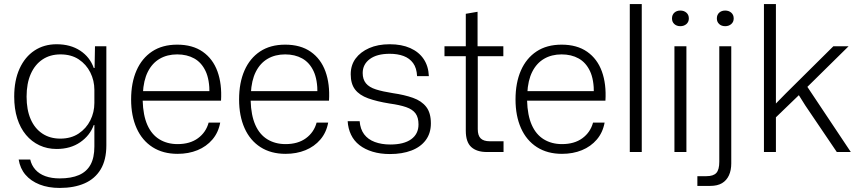

<svg xmlns="http://www.w3.org/2000/svg" viewBox="-20 -749 4234 946"><path d="M274 177Q218 177 175 160Q132 143 105.5 112Q79 81 72 37H129Q135 65 154 86.5Q173 108 203.5 119Q234 130 274 130Q331 130 369 113.5Q407 97 426 62.5Q445 28 445 -27V-133H442Q423 -81 375 -48Q327 -15 259 -15Q213 -15 174.5 -33Q136 -51 108 -84.5Q80 -118 65 -165.5Q50 -213 50 -273Q50 -353 76.5 -411Q103 -469 150 -500Q197 -531 259 -531Q327 -531 375 -499.5Q423 -468 442 -414H446L448 -521H504V-33Q504 39 476 85.5Q448 132 396.5 154.5Q345 177 274 177ZM277 -66Q330 -66 367.5 -91Q405 -116 425 -156Q445 -196 445 -242V-306Q445 -352 425 -392Q405 -432 368 -456.5Q331 -481 278 -481Q227 -481 189.5 -456Q152 -431 131.5 -384.5Q111 -338 111 -273Q111 -208 131 -162Q151 -116 188.5 -91Q226 -66 277 -66Z M855 9Q783 9 731.5 -24Q680 -57 653 -117.5Q626 -178 626 -259Q626 -341 652.5 -401.5Q679 -462 729.5 -495.5Q780 -529 853 -529Q929 -529 979 -494Q1029 -459 1051.5 -397Q1074 -335 1069 -253H683Q685 -181 706 -133.5Q727 -86 765.5 -62.5Q804 -39 855 -39Q916 -39 955.5 -68Q995 -97 1008 -145H1065Q1056 -96 1026.5 -61.5Q997 -27 953 -9Q909 9 855 9ZM684 -289 677 -300H1019L1012 -287Q1013 -356 993 -398.5Q973 -441 937 -461Q901 -481 853 -481Q804 -481 767 -459.5Q730 -438 708.5 -395.5Q687 -353 684 -289Z M1387 9Q1315 9 1263.5 -24Q1212 -57 1185 -117.5Q1158 -178 1158 -259Q1158 -341 1184.5 -401.5Q1211 -462 1261.5 -495.5Q1312 -529 1385 -529Q1461 -529 1511 -494Q1561 -459 1583.5 -397Q1606 -335 1601 -253H1215Q1217 -181 1238 -133.5Q1259 -86 1297.5 -62.5Q1336 -39 1387 -39Q1448 -39 1487.5 -68Q1527 -97 1540 -145H1597Q1588 -96 1558.5 -61.5Q1529 -27 1485 -9Q1441 9 1387 9ZM1216 -289 1209 -300H1551L1544 -287Q1545 -356 1525 -398.5Q1505 -441 1469 -461Q1433 -481 1385 -481Q1336 -481 1299 -459.5Q1262 -438 1240.5 -395.5Q1219 -353 1216 -289Z M1901 10Q1854 10 1816 -1.5Q1778 -13 1751 -34Q1724 -55 1709.5 -85.5Q1695 -116 1693 -152H1752Q1755 -113 1774 -87.5Q1793 -62 1826.5 -49.5Q1860 -37 1903 -37Q1970 -37 2006 -63Q2042 -89 2042 -136Q2042 -170 2027.5 -190Q2013 -210 1981.5 -221Q1950 -232 1899 -239Q1837 -249 1794 -264.5Q1751 -280 1729.5 -308Q1708 -336 1708 -383Q1708 -428 1732 -460.5Q1756 -493 1799 -512Q1842 -531 1900 -531Q1959 -531 2001.5 -512Q2044 -493 2067.5 -458Q2091 -423 2093 -374H2035Q2033 -414 2015.5 -438Q1998 -462 1968.5 -473Q1939 -484 1900 -484Q1837 -484 1802 -458Q1767 -432 1767 -389Q1767 -358 1783 -338.5Q1799 -319 1832 -308.5Q1865 -298 1916 -290Q1972 -282 2014.5 -267Q2057 -252 2080 -222.5Q2103 -193 2103 -141Q2103 -93 2078 -59Q2053 -25 2007.5 -7.5Q1962 10 1901 10Z M2379 0Q2329 0 2302 -24.5Q2275 -49 2275 -105V-472H2170V-521H2275V-681L2333 -691V-521H2460V-472H2334V-113Q2334 -81 2348.5 -67Q2363 -53 2393 -53H2461V0Z M2749 9Q2677 9 2625.5 -24Q2574 -57 2547 -117.5Q2520 -178 2520 -259Q2520 -341 2546.5 -401.5Q2573 -462 2623.5 -495.5Q2674 -529 2747 -529Q2823 -529 2873 -494Q2923 -459 2945.5 -397Q2968 -335 2963 -253H2577Q2579 -181 2600 -133.5Q2621 -86 2659.5 -62.5Q2698 -39 2749 -39Q2810 -39 2849.5 -68Q2889 -97 2902 -145H2959Q2950 -96 2920.5 -61.5Q2891 -27 2847 -9Q2803 9 2749 9ZM2578 -289 2571 -300H2913L2906 -287Q2907 -356 2887 -398.5Q2867 -441 2831 -461Q2795 -481 2747 -481Q2698 -481 2661 -459.5Q2624 -438 2602.5 -395.5Q2581 -353 2578 -289Z M3083 0V-729H3142V0Z M3303 0V-521H3362V0ZM3332 -620Q3314 -620 3302.5 -630.5Q3291 -641 3291 -658Q3291 -676 3302.5 -686.5Q3314 -697 3332 -697Q3350 -697 3362 -686.5Q3374 -676 3374 -658Q3374 -641 3362 -630.5Q3350 -620 3332 -620Z M3416 167V119H3461Q3495 119 3509.5 103Q3524 87 3524 48V-521H3583V56Q3583 90 3571.5 115Q3560 140 3537.5 153.5Q3515 167 3479 167ZM3553 -620Q3535 -620 3523.5 -630.5Q3512 -641 3512 -658Q3512 -676 3523.5 -686.5Q3535 -697 3553 -697Q3571 -697 3583 -686.5Q3595 -676 3595 -658Q3595 -641 3583 -630.5Q3571 -620 3553 -620Z M3744 0V-729H3803V-239L3851 -288L4086 -521H4161L3958 -321L4172 0H4103L3948 -229L3916 -280L3803 -171V0Z"/></svg>

Font: Mona Sans ExtraLight Light
Style: Regular
Weight: 300
Version: Version 2.000